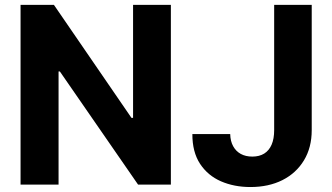

<svg xmlns="http://www.w3.org/2000/svg" viewBox="-20 -747 1345 777"><path d="M671.5 -727.3V0H538.7L222.3 -457.7H217V0H63.2V-727.3H198.2L512.1 -269.9H518.5V-727.3ZM1089.5 -727.3H1241.5V-220.2Q1241.5 -149.9 1210 -98Q1178.6 -46.2 1122.9 -18.1Q1067.1 9.9 993.3 9.9Q927.6 9.9 874.1 -13.3Q820.7 -36.6 789.4 -84.3Q758.2 -132.1 758.5 -204.5H911.6Q912.3 -175.8 923.5 -155.4Q934.7 -134.9 954.4 -124.1Q974.1 -113.3 1001.1 -113.3Q1029.5 -113.3 1049.2 -125.5Q1068.9 -137.8 1079.2 -161.6Q1089.5 -185.4 1089.5 -220.2Z"/></svg>

Font: InterMG
Style: Bold
Weight: 700
Designer: Rasmus Andersson
Foundry: rsms
Version: Version 3.019;December 26, 2023;FontCreator 15.0.0.2955 64-b